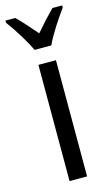

<svg xmlns="http://www.w3.org/2000/svg" viewBox="-145 -811 500 857"><g transform="rotate(-15 105.0 -383.0)"><path d="M236 -766H191C157 -731 139 -712 105 -672C75 -706 44 -743 19 -766H-26V-756C9 -709 45 -650 66 -606H143C164 -652 206 -715 236 -756ZM146 0V-537H65V0Z"/></g></svg>

Font: Noto Sans UI Condensed
Style: Regular
Weight: 400
Width: 3
Designer: Monotype Design Team
Foundry: Monotype Imaging Inc.
Version: Version 1.901